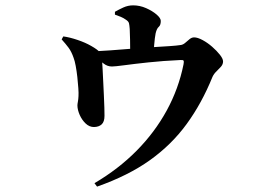

<svg xmlns="http://www.w3.org/2000/svg" viewBox="-20 -621 1040 714"><path d="M209.3 -474.5 215.4 -485.6Q239.5 -482.3 268.4 -472.5Q297.4 -462.7 318.9 -450.3Q342.9 -436.7 350.8 -427Q358.7 -417.3 359.7 -395.2Q360.7 -383.9 361.6 -363Q362.5 -342 363.9 -316.6Q365.2 -291.2 366.3 -266.2Q367.5 -241.1 368.1 -220.9Q368.6 -200.7 368.6 -190.1Q368.6 -168.6 358.3 -158.7Q347.9 -148.9 329.4 -148.6Q312.1 -148.6 298.3 -161.9Q284.5 -175.2 276.3 -193.8Q268.2 -212.4 267.9 -228.2Q267.9 -234.2 269.7 -243.1Q271.4 -252 271.9 -263.5Q272.6 -273.9 271.3 -293.1Q270.1 -312.2 267.6 -334.4Q265.1 -356.6 261.5 -376.1Q257.9 -395.5 253.7 -406Q245.8 -429 235.1 -443.4Q224.3 -457.8 209.3 -474.5ZM324.7 -416.8 325.4 -429.8Q357.9 -431.6 391.3 -433.8Q424.6 -436 454.4 -438.7Q484.2 -441.3 505.7 -442.6Q530.5 -444.6 558.1 -446.2Q585.7 -447.8 610.8 -449.5Q635.9 -451.1 653.6 -453.8Q662.1 -455.6 669.6 -462.4Q677.2 -469.1 685.2 -475.6Q693.2 -482 701.8 -482Q714.9 -482 733.4 -472Q752 -462 769.1 -447Q786.3 -432 797.9 -417.2Q809.5 -402.3 809.5 -392.7Q809.5 -382 801.9 -373.2Q794.3 -364.5 784.9 -355.5Q775.4 -346.6 770.2 -335.2Q730.4 -236.9 674.2 -159.9Q618.1 -82.9 537.6 -25.4Q457.1 32.1 341 73L331.3 60.2Q420.4 7.8 488 -60.5Q555.6 -128.9 599.9 -209.9Q644.2 -290.8 662.5 -381.8Q664.5 -392.3 662.6 -395.4Q660.7 -398.5 651.3 -397.8Q585.9 -394.8 531.9 -389Q477.8 -383.2 442.3 -378.4Q406.7 -373.7 396.3 -373.7Q379.5 -373.7 365.8 -384.4Q352.2 -395.2 324.7 -416.8ZM407.4 -566.6V-577.2Q421.1 -585.1 438.5 -593.1Q456 -601.1 475 -601.1Q499.8 -601.1 523.2 -590.8Q546.6 -580.5 562.3 -567Q577.9 -553.5 577.9 -543.3Q577.9 -527.4 570.4 -521.2Q562.9 -514.9 558.7 -496.9Q555.5 -480.6 553.3 -453.4Q551.1 -426.2 551.1 -409L464.1 -406.5Q464.1 -412.5 464.1 -431.2Q464.1 -449.9 463.7 -473Q463.4 -496 462.4 -513.1Q461.4 -526.9 459.7 -534.2Q458.1 -541.4 448.4 -547.6Q439.2 -554.3 428.9 -558.5Q418.6 -562.7 407.4 -566.6Z"/></svg>

Font: Early Summer Mincho VF
Style: Regular
Weight: 250
Designer: GuiWonder
Version: Version 1.002